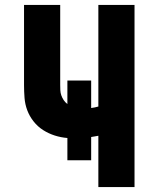

<svg xmlns="http://www.w3.org/2000/svg" viewBox="-20 -755 640 775"><path d="M377 0V-207Q370 -206 363 -204.5Q356 -203 348 -202V-108H252V-198Q226 -200 201 -208Q176 -216 154 -230Q132 -244 115.5 -265Q99 -286 90 -310Q81 -334 79 -360Q77 -386 77 -412V-735H223V-412Q223 -402 223.5 -391Q224 -380 227.5 -370Q231 -360 237 -351Q243 -342 252 -335V-430H348V-319Q356 -320 363 -321.5Q370 -323 377 -325V-735H523V0Z"/></svg>

Font: Iosevka Curly Heavy Extended
Style: Regular
Weight: 900
Width: 7
Monospace: yes
Designer: Belleve Invis
Foundry: Belleve Invis
Version: Version 11.1.0; ttfautohint (v1.8.3)